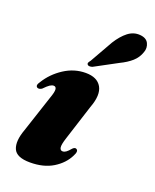

<svg xmlns="http://www.w3.org/2000/svg" viewBox="-139 -810 730 903"><g transform="rotate(20 226.5 -358.5)"><path d="M248.5 -89.5Q257 -89.5 265.5 -95.5Q274 -101.5 287.5 -117.5Q298 -127.5 306 -122.5Q319 -115.5 304.5 -88.5Q283 -45 236.5 -16.5Q190 12 122 12Q54 12 38.8 -24Q23.5 -60 46.5 -122.5L107 -306Q119 -339 117.5 -352.2Q116 -365.5 104 -365.5Q95.5 -365.5 85.2 -358.8Q75 -352 57.5 -334Q45.5 -326 36 -329.5Q21.5 -337 37.5 -359Q67.5 -408 117.8 -440.8Q168 -473.5 225.5 -473.5Q283.5 -473.5 304.8 -436Q326 -398.5 300 -330L243.5 -153.5Q231.5 -117 234 -103.2Q236.5 -89.5 248.5 -89.5ZM292 -649.5Q316.5 -688.5 344 -709.8Q371.5 -731 404 -728.5Q436.5 -726 447 -704.2Q457.5 -682.5 449 -659.5Q439 -629.5 415.8 -609Q392.5 -588.5 358 -572L244.5 -511Q237 -508.5 230.2 -508.8Q223.5 -509 220.5 -513Q216.5 -518 219.2 -523.5Q222 -529 227 -535Z"/></g></svg>

Font: Fraunces 72pt S000 Black
Style: Italic
Weight: 900
Italic angle: -16°
Version: Version 1.000; ttfautohint (v1.8.3)